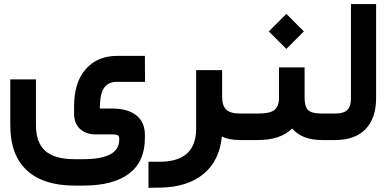

<svg xmlns="http://www.w3.org/2000/svg" viewBox="-20 -671 1873 920"><path d="M335 -162.1Q335 -276.4 390.9 -339.8Q446.8 -403.3 542 -403.3H654.8H674.3V-383.8L674.8 -298.3V-278.8H655.3H539.6Q500 -278.8 480 -251.7Q460 -224.6 458.5 -162.1V-150.9H517.1Q591.3 -150.9 632.8 -118.7Q674.3 -86.4 674.3 -23.9V-9.8Q674.3 103.5 598.4 160.9Q522.5 218.3 378.4 218.3H337.4Q187 218.3 108.2 144.8Q29.3 71.3 29.3 -70.8V-271V-290.5H48.8H132.8H152.3V-271V-70.8Q152.3 12.2 197 52Q241.7 91.8 337.4 91.8H378.4Q551.3 91.8 551.3 -1V-6.8Q551.3 -17.6 545.2 -22.2Q539.1 -26.9 517.1 -26.9H439.9Q391.6 -26.9 363.3 -53.2Q335 -79.6 335 -127Z M1137.7 0H1129.9Q1076.2 0 1043 -17.1Q1032.2 98.6 955.3 162.4Q878.4 226.1 746.6 228L711.4 228.5L691.4 229V209V123.5V104H710.9H745.1Q919.9 104 919.9 -54.7V-315.4V-335H939.5H1024.9H1044.4V-315.4V-206.5Q1044.4 -164.6 1064.2 -145.8Q1084 -127 1129.9 -127H1137.7Q1143.1 -127 1146.5 -106.4Q1149.9 -85.9 1149.9 -66.9V-61.5Q1149.9 -41.5 1146.7 -20.8Q1143.6 0 1137.7 0Z M1531.2 0H1521.5Q1427.7 0 1379.9 -55.2Q1324.2 0 1216.3 0H1132.8Q1127 0 1123.8 -20.8Q1120.6 -41.5 1120.6 -61.5V-66.9Q1120.6 -85.9 1124 -106.4Q1127.4 -127 1132.8 -127H1218.8Q1274.4 -127 1295.7 -144.5Q1316.9 -162.1 1316.9 -202.6V-328.6V-348.1H1336.4H1419.9H1439.5V-328.6V-202.6Q1439.5 -160.2 1456.3 -143.6Q1473.1 -127 1521 -127H1531.2Q1536.6 -127 1540 -106.4Q1543.5 -85.9 1543.5 -66.9V-61.5Q1543.5 -41.5 1540.3 -20.8Q1537.1 0 1531.2 0ZM1268.1 -520.5 1352.1 -604.5 1436 -520.5 1352.1 -436.5Z M1526.9 -127H1586.4Q1627 -127 1644.3 -144Q1661.6 -161.1 1661.6 -200.7V-631.8V-651.4H1681.2H1762.7H1782.2V-631.8V-201.2Q1782.2 -104.5 1731.7 -52.2Q1681.2 0 1585.9 0H1526.9Q1521 0 1517.8 -20.8Q1514.6 -41.5 1514.6 -61.5V-66.9Q1514.6 -85.9 1518.1 -106.4Q1521.5 -127 1526.9 -127Z"/></svg>

Font: Shabnam FD
Style: Bold
Weight: 700
Foundry: DejaVu fonts team - Redesigned by Saber Rastikerdar - Based on Vazir font
Version: Version 5.00;October 20, 2019;FontCreator 12.0.0.2547 64-bit